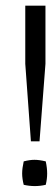

<svg xmlns="http://www.w3.org/2000/svg" viewBox="-20 -645 185 664"><path d="M138.2 -86.9C122.1 -90.8 109.4 -92.3 99.1 -92.3C89.4 -92.3 76.7 -90.8 62 -86.9C58.6 -71.3 56.6 -57.6 56.6 -44.9C56.6 -32.7 58.6 -19.5 62 -5.9C87.9 0 113.3 0 138.2 -5.9C141.6 -19.5 143.1 -32.7 143.1 -44.9C143.1 -57.6 141.6 -71.3 138.2 -86.9ZM137.2 -424.3V-625.5H67.4V-424.3L86.9 -156.2H116.7Z"/></svg>

Font: Meera New
Style: Regular
Weight: 400
Designer: Hussain K H
Foundry: RIT
Version: 1.4.1